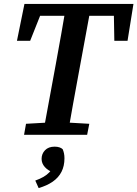

<svg xmlns="http://www.w3.org/2000/svg" viewBox="-20 -684 697 974"><path d="M66 -477 104 -664H657L627 -477H560L557 -648L603 -604H128L203 -653L133 -477ZM102 0 112 -56 252 -64H293L433 -56L422 0ZM197 0 263 -358Q277 -434 290.5 -510.5Q304 -587 317 -664H444L378 -306Q364 -230 350 -153Q336 -76 323 0ZM307 119Q307 158 292 187.5Q277 217 247.5 237.5Q218 258 176 270L159 232Q184 223 201 213Q218 203 230 190.5Q242 178 251 162L255 193Q224 182 207.5 163.5Q191 145 191 122Q191 96 208.5 78Q226 60 257 60Q271 60 281.5 63.5Q292 67 298 73Q302 82 304.5 93.5Q307 105 307 119Z"/></svg>

Font: Source Serif 4 SemiBold
Style: Italic
Weight: 600
Italic angle: -12°
Designer: Frank Grießhammer
Foundry: Adobe Systems Incorporated
Version: Version 4.004;hotconv 1.0.116;makeotfexe 2.5.65601